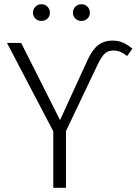

<svg xmlns="http://www.w3.org/2000/svg" viewBox="-20 -888 646 908"><path d="M232 -267 13 -685H80L264 -320L393 -602Q416 -652 443.5 -674Q471 -696 513 -696Q541 -696 562.5 -686Q584 -676 606 -658L581 -623Q565 -636 550 -642.5Q535 -649 516 -649Q492 -649 476.5 -635.5Q461 -622 442 -583L292 -268V0H232ZM216 -828Q216 -811 204.5 -800Q193 -789 176 -789Q159 -789 147.5 -800Q136 -811 136 -828Q136 -845 147.5 -856.5Q159 -868 176 -868Q193 -868 204.5 -856.5Q216 -845 216 -828ZM405 -828Q405 -811 393.5 -800Q382 -789 365 -789Q348 -789 336.5 -800Q325 -811 325 -828Q325 -845 336.5 -856.5Q348 -868 365 -868Q382 -868 393.5 -856.5Q405 -845 405 -828Z"/></svg>

Font: Fira Sans Light
Style: Regular
Weight: 300
Designer: bBox Type GmbH & Carrois Corporate GbR & Edenspiekermann AG
Foundry: bBox Type GmbH & Carrois Corporate GbR & Edenspiekermann AG
Version: Version 4.301